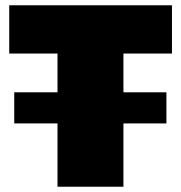

<svg xmlns="http://www.w3.org/2000/svg" viewBox="-20 -708 686 728"><path d="M34 -240V-358H611V-240ZM198 0V-505H15V-688H632V-505H448V0Z"/></svg>

Font: Saira SemiExpanded Black
Style: Regular
Weight: 900
Width: 6
Designer: Hector Gatti with collaboration of the Omnibus-Type team
Foundry: Omnibus-Type
Version: Version 1.101